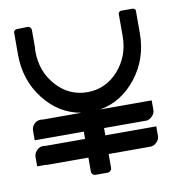

<svg xmlns="http://www.w3.org/2000/svg" viewBox="-70 -647 661 711"><g transform="rotate(-10 260.5 -291.5)"><path d="M485.4 -570.3Q485.4 -543 485.4 -488.3Q485.4 -392.6 429.7 -321.3Q373 -249 291 -235.4Q291 -218.8 291 -184.6Q285.2 -185.5 280.3 -185.5Q275.4 -184.6 270.5 -182.6Q266.6 -183.6 261.7 -184.6Q256.8 -186.5 251 -187.5Q243.2 -190.4 235.4 -188.5Q227.5 -186.5 221.7 -182.6Q221.7 -200.2 221.7 -235.4Q138.7 -249 83 -320.3Q27.3 -391.6 27.3 -488.3Q27.3 -515.6 27.3 -570.3Q27.3 -575.2 30.3 -578.1Q34.2 -582 39.1 -582Q52.7 -582 81.1 -583Q85.9 -583 89.8 -579.1Q92.8 -575.2 93.8 -570.3Q93.8 -548.8 93.8 -504.9Q93.8 -504.9 93.8 -504.9Q93.8 -503.9 93.8 -503.9Q93.8 -503.9 93.8 -503.9Q93.8 -502.9 93.8 -502.9Q93.8 -502 93.8 -501Q92.8 -498 92.8 -495.1Q92.8 -492.2 92.8 -488.3Q92.8 -413.1 140.6 -359.4Q188.5 -306.6 256.8 -306.6Q325.2 -306.6 373 -359.4Q420.9 -413.1 420.9 -489.3Q420.9 -496.1 420.9 -510.7Q420.9 -531.2 420.9 -574.2Q422.9 -578.1 425.8 -580.1Q428.7 -582 432.6 -582Q446.3 -582 474.6 -582Q479.5 -582 483.4 -578.1Q485.4 -576.2 485.4 -572.3Q485.4 -571.3 485.4 -570.3ZM68.4 -235.4Q198.2 -235.4 458 -235.4Q458 -211.9 458 -165Q328.1 -165 68.4 -165Q68.4 -188.5 68.4 -235.4ZM68.4 -236.3Q83 -236.3 92.8 -225.6Q103.5 -215.8 103.5 -201.2Q103.5 -186.5 92.8 -175.8Q83 -165 68.4 -165Q60.5 -165 49.8 -165Q40 -165 33.2 -165Q33.2 -165 33.2 -179.7Q33.2 -193.4 33.2 -200.2Q33.2 -214.8 43 -225.6Q53.7 -236.3 68.4 -236.3ZM450.2 -235.4Q457 -235.4 470.7 -235.4Q485.4 -235.4 485.4 -235.4Q485.4 -228.5 485.4 -218.8Q485.4 -208 485.4 -200.2Q485.4 -185.5 474.6 -175.8Q464.8 -165 450.2 -165Q435.5 -165 425.8 -175.8Q415 -185.5 415 -200.2Q415 -214.8 425.8 -225.6Q435.5 -235.4 449.2 -235.4Q450.2 -235.4 450.2 -235.4ZM60.5 -137.7Q190.4 -137.7 450.2 -137.7Q450.2 -114.3 450.2 -67.4Q320.3 -67.4 60.5 -67.4Q60.5 -90.8 60.5 -137.7ZM60.5 -138.7Q75.2 -138.7 85 -127.9Q95.7 -118.2 95.7 -103.5Q95.7 -88.9 85 -79.1Q75.2 -68.4 60.5 -68.4Q52.7 -68.4 43 -68.4Q32.2 -68.4 25.4 -68.4Q25.4 -68.4 25.4 -83Q25.4 -96.7 25.4 -103.5Q25.4 -117.2 36.1 -127.9Q45.9 -138.7 60.5 -138.7ZM450.2 -137.7Q457 -137.7 470.7 -137.7Q485.4 -137.7 485.4 -137.7Q485.4 -130.9 485.4 -121.1Q485.4 -110.4 485.4 -102.5Q485.4 -87.9 474.6 -78.1Q464.8 -67.4 450.2 -67.4Q435.5 -67.4 425.8 -78.1Q415 -87.9 415 -102.5Q415 -117.2 425.8 -127.9Q435.5 -137.7 449.2 -137.7Q450.2 -137.7 450.2 -137.7ZM279.3 0Q263.7 0 232.4 0Q226.6 0 222.7 -3.9Q217.8 -8.8 217.8 -14.6Q217.8 -42 217.8 -97.7Q217.8 -142.6 217.8 -234.4Q217.8 -240.2 222.7 -244.1Q226.6 -249 232.4 -249Q248 -249 279.3 -249Q285.2 -249 289.1 -244.1Q293.9 -240.2 293.9 -234.4Q293.9 -193.4 293.9 -112.3Q293.9 -80.1 293.9 -15.6Q293.9 -8.8 289.1 -4.9Q285.2 0 279.3 0Z"/></g></svg>

Font: Citrica
Style: Regular
Weight: 400
Designer: Mario Otalvaro
Version: Version 1.0